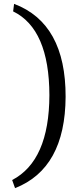

<svg xmlns="http://www.w3.org/2000/svg" viewBox="-20 -809 396 995"><path d="M53 -789Q321 -688 320 -307Q318 64 58 166L43 124Q235 24 236 -316Q235 -659 48 -750Z"/></svg>

Font: Taylor Sans
Style: Regular
Weight: 400
Italic angle: -8°
Designer: Natanael Gama
Version: Version 1.001 September 8, 2015